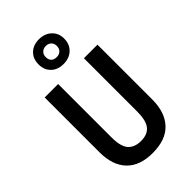

<svg xmlns="http://www.w3.org/2000/svg" viewBox="-295 -1145 1201 1201"><g transform="rotate(-45 305.5 -544.5)"><path d="M539 -280Q539 -167 480 -104Q421 -41 304 -41Q191 -41 131.5 -103Q72 -165 72 -280V-765H191V-293Q191 -211 220.5 -178.5Q250 -146 306 -146Q364 -146 391.5 -180Q419 -214 419 -294V-765H539ZM304 -829Q253 -829 222 -859Q191 -889 191 -938Q191 -988 222 -1018Q253 -1048 304 -1048Q354 -1048 386.5 -1018Q419 -988 419 -940Q419 -890 387 -859.5Q355 -829 304 -829ZM305 -890Q326 -890 340 -903Q354 -916 354 -939Q354 -961 340.5 -974.5Q327 -988 305 -988Q283 -988 269 -974.5Q255 -961 255 -939Q255 -916 267.5 -903Q280 -890 305 -890Z"/></g></svg>

Font: Noto Sans Tamil UI Condensed SemiBold
Style: Regular
Weight: 600
Width: 3
Designer: Jelle Bosma - Monotype Design Team
Foundry: Monotype Imaging Inc.
Version: Version 2.004; ttfautohint (v1.8.4.7-5d5b)